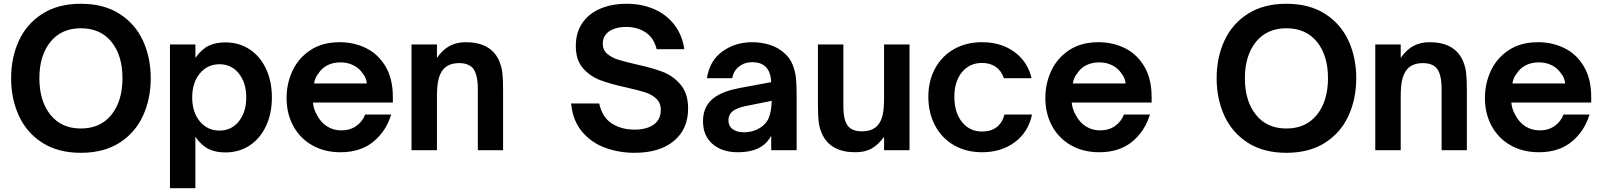

<svg xmlns="http://www.w3.org/2000/svg" viewBox="-20 -797 8503 1019"><path d="M39 -382Q39 -491 80 -580.5Q121 -670 204.5 -723.5Q288 -777 409 -777Q531 -777 614.5 -723.5Q698 -670 739 -580.5Q780 -491 780 -382Q780 -273 739 -183Q698 -93 614.5 -39.5Q531 14 409 14Q288 14 204.5 -39.5Q121 -93 80 -183Q39 -273 39 -382ZM630 -382Q630 -503 571.5 -575Q513 -647 409 -647Q306 -647 247.5 -574.5Q189 -502 189 -382Q189 -261 247.5 -188Q306 -115 409 -115Q513 -115 571.5 -188Q630 -261 630 -382Z M1423 -280Q1423 -195 1392 -128.5Q1361 -62 1305 -25Q1249 12 1176 12Q1124 12 1086.5 -6.5Q1049 -25 1017 -71V202H882V-561H1017V-490Q1050 -536 1087 -554Q1124 -572 1176 -572Q1249 -572 1305 -535Q1361 -498 1392 -431.5Q1423 -365 1423 -280ZM1000 -280Q1000 -202 1040.5 -153Q1081 -104 1145 -104Q1209 -104 1248 -153.5Q1287 -203 1287 -280Q1287 -357 1248 -406.5Q1209 -456 1145 -456Q1081 -456 1040.5 -407Q1000 -358 1000 -280Z M1501 -277Q1501 -354 1532.5 -421.5Q1564 -489 1627.5 -531Q1691 -573 1783 -573Q1859 -573 1923 -541.5Q1987 -510 2026 -444.5Q2065 -379 2065 -282V-253H1641Q1644 -218 1662 -187Q1682 -148 1715.5 -126.5Q1749 -105 1792 -105Q1838 -105 1871 -128.5Q1904 -152 1918 -189H2056Q2029 -100 1961 -44.5Q1893 11 1787 11Q1702 11 1637 -26Q1572 -63 1536.5 -128.5Q1501 -194 1501 -277ZM1927 -354Q1923 -386 1906 -406Q1887 -435 1856 -450.5Q1825 -466 1787 -466Q1749 -466 1718.5 -451Q1688 -436 1669 -406Q1651 -384 1647 -354Z M2164 0V-561H2299V-490Q2331 -535 2368 -554Q2405 -573 2452 -573Q2582 -573 2627 -479Q2642 -446 2646 -412Q2650 -378 2650 -323V0H2516V-325Q2516 -406 2488 -437Q2464 -462 2417 -462Q2360 -462 2332 -428Q2315 -408 2307 -374.5Q2299 -341 2299 -286V0Z M3011 -248H3160Q3177 -173 3228 -141Q3279 -109 3348 -109Q3411 -109 3449 -135.5Q3487 -162 3487 -214Q3487 -251 3463 -273.5Q3439 -296 3402.5 -307.5Q3366 -319 3303 -333Q3217 -352 3164.5 -372Q3112 -392 3074 -435Q3036 -478 3036 -553Q3036 -625 3071 -675.5Q3106 -726 3167 -751.5Q3228 -777 3306 -777Q3382 -777 3447 -750.5Q3512 -724 3556 -669.5Q3600 -615 3612 -536H3465Q3451 -595 3407.5 -624.5Q3364 -654 3303 -654Q3247 -654 3213 -630.5Q3179 -607 3179 -565Q3179 -532 3202 -512Q3225 -492 3259 -481Q3293 -470 3354 -456Q3441 -437 3496.5 -416Q3552 -395 3592 -348Q3632 -301 3632 -221Q3632 -112 3556.5 -49Q3481 14 3347 14Q3267 14 3194 -12Q3121 -38 3070.5 -96.5Q3020 -155 3011 -248Z M3711 -154Q3711 -238 3775 -282Q3821 -314 3906 -330L4073 -361Q4071 -413 4046 -440Q4021 -467 3971 -467Q3932 -467 3902.5 -444Q3873 -421 3866 -382H3732Q3746 -475 3814 -524Q3882 -573 3972 -573Q4023 -573 4067 -558.5Q4111 -544 4142 -516Q4173 -489 4187 -453Q4201 -417 4204.5 -381Q4208 -345 4208 -292V0H4073V-76Q4052 -39 4022 -20Q3975 11 3895 11Q3813 11 3762 -32.5Q3711 -76 3711 -154ZM4000 -111Q4042 -132 4058 -167Q4074 -202 4076 -262L3942 -235Q3888 -225 3864 -203Q3846 -185 3846 -159Q3846 -128 3868.5 -111.5Q3891 -95 3928 -95Q3968 -95 4000 -111Z M4345 -82Q4331 -110 4326 -143.5Q4321 -177 4321 -238V-561H4456V-237Q4456 -194 4462.5 -167.5Q4469 -141 4483 -125Q4507 -100 4554 -100Q4612 -100 4640 -134Q4657 -154 4664.5 -187Q4672 -220 4672 -276V-561H4807V0H4672V-71Q4641 -28 4605.5 -8.5Q4570 11 4520 11Q4390 11 4345 -82Z M4907 -284Q4907 -368 4943 -434Q4979 -500 5043.5 -536.5Q5108 -573 5192 -573Q5293 -573 5363.5 -521.5Q5434 -470 5455 -382H5308Q5295 -421 5265 -442Q5235 -463 5192 -463Q5126 -463 5085.5 -414Q5045 -365 5045 -284Q5045 -200 5085.5 -149.5Q5126 -99 5192 -99Q5240 -99 5270 -122.5Q5300 -146 5311 -189H5457Q5438 -96 5366 -42.5Q5294 11 5192 11Q5108 11 5043.5 -26Q4979 -63 4943 -130Q4907 -197 4907 -284Z M5528 -277Q5528 -354 5559.5 -421.5Q5591 -489 5654.5 -531Q5718 -573 5810 -573Q5886 -573 5950 -541.5Q6014 -510 6053 -444.5Q6092 -379 6092 -282V-253H5668Q5671 -218 5689 -187Q5709 -148 5742.5 -126.5Q5776 -105 5819 -105Q5865 -105 5898 -128.5Q5931 -152 5945 -189H6083Q6056 -100 5988 -44.5Q5920 11 5814 11Q5729 11 5664 -26Q5599 -63 5563.5 -128.5Q5528 -194 5528 -277ZM5954 -354Q5950 -386 5933 -406Q5914 -435 5883 -450.5Q5852 -466 5814 -466Q5776 -466 5745.5 -451Q5715 -436 5696 -406Q5678 -384 5674 -354Z M6437 -382Q6437 -491 6478 -580.5Q6519 -670 6602.5 -723.5Q6686 -777 6807 -777Q6929 -777 7012.5 -723.5Q7096 -670 7137 -580.5Q7178 -491 7178 -382Q7178 -273 7137 -183Q7096 -93 7012.5 -39.5Q6929 14 6807 14Q6686 14 6602.5 -39.5Q6519 -93 6478 -183Q6437 -273 6437 -382ZM7028 -382Q7028 -503 6969.5 -575Q6911 -647 6807 -647Q6704 -647 6645.5 -574.5Q6587 -502 6587 -382Q6587 -261 6645.5 -188Q6704 -115 6807 -115Q6911 -115 6969.5 -188Q7028 -261 7028 -382Z M7279 0V-561H7414V-490Q7446 -535 7483 -554Q7520 -573 7567 -573Q7697 -573 7742 -479Q7757 -446 7761 -412Q7765 -378 7765 -323V0H7631V-325Q7631 -406 7603 -437Q7579 -462 7532 -462Q7475 -462 7447 -428Q7430 -408 7422 -374.5Q7414 -341 7414 -286V0Z M7861 -277Q7861 -354 7892.5 -421.5Q7924 -489 7987.5 -531Q8051 -573 8143 -573Q8219 -573 8283 -541.5Q8347 -510 8386 -444.5Q8425 -379 8425 -282V-253H8001Q8004 -218 8022 -187Q8042 -148 8075.5 -126.5Q8109 -105 8152 -105Q8198 -105 8231 -128.5Q8264 -152 8278 -189H8416Q8389 -100 8321 -44.5Q8253 11 8147 11Q8062 11 7997 -26Q7932 -63 7896.5 -128.5Q7861 -194 7861 -277ZM8287 -354Q8283 -386 8266 -406Q8247 -435 8216 -450.5Q8185 -466 8147 -466Q8109 -466 8078.5 -451Q8048 -436 8029 -406Q8011 -384 8007 -354Z"/></svg>

Font: Open Sauce One
Style: Bold
Weight: 700
Designer: Alfredo Marco Pradil
Foundry: Creative Sauce Fz LLC
Version: Version 1.477